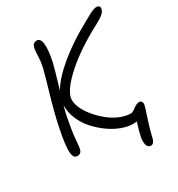

<svg xmlns="http://www.w3.org/2000/svg" viewBox="-205 -863 1064 1149"><g transform="rotate(-30 326.5 -288.5)"><path d="M89.8 -11.2Q60.5 -11.2 57.9 -55.4Q55.2 -99.6 77.1 -209Q95.2 -299.3 132.1 -424.8Q168.9 -550.3 173.8 -574.2Q181.6 -610.8 182.9 -646.7Q184.1 -682.6 187 -698.2Q193.8 -731.9 221.2 -731.9Q273.4 -731.9 241.2 -574.2Q234.4 -542.5 192.9 -402.8Q230.5 -468.3 321.3 -543.2Q412.1 -618.2 534.2 -684.1Q540.5 -687.5 551.3 -693.6Q562 -699.7 566.9 -702.4Q571.8 -705.1 580.1 -709.5Q588.4 -713.9 592.8 -715.8Q597.2 -717.8 603.3 -720.5Q609.4 -723.1 613.3 -724.1Q617.2 -725.1 621.6 -726.1Q626 -727.1 629.9 -727.1Q657.2 -727.1 652.8 -702.1Q649.4 -685.5 632.3 -670.7Q615.2 -655.8 580.1 -637.2Q426.3 -556.2 332.8 -472.2Q239.3 -388.2 228 -333Q222.7 -306.6 236.1 -271.2Q249.5 -235.8 276.9 -201.7Q304.2 -167.5 338.9 -137.9Q373.5 -108.4 415 -90.1Q456.5 -71.8 494.1 -71.8Q504.9 -71.8 527.8 -89.4Q550.8 -106.9 569.8 -106.9Q579.6 -106.9 585.2 -98.4Q590.8 -89.8 587.9 -74.2Q586.4 -64.9 563.7 3.7Q541 72.3 534.2 106Q525.4 154.8 502 154.8Q481 154.8 474.4 134Q467.8 113.3 473.1 82Q477.5 55.7 499 -13.2Q485.4 -11.2 472.2 -11.2Q437 -11.2 395 -26.9Q353 -42.5 312.5 -71.5Q272 -100.6 238.8 -137.7Q205.6 -174.8 186 -222.2Q166.5 -269.5 168 -316.9Q155.8 -273.4 150.9 -247.1Q133.3 -157.2 129.4 -106.9Q125.5 -56.6 122.1 -41Q115.7 -11.2 89.8 -11.2Z"/></g></svg>

Font: Shantell Sans Bouncy
Style: Italic
Weight: 300
Italic angle: -11.31°
Designer: Stephen Nixon, Anya Danilova, Shantell Martin
Foundry: Arrow Type
Version: Version 1.006;[9816181b4]